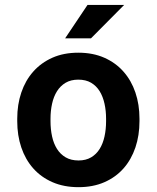

<svg xmlns="http://www.w3.org/2000/svg" viewBox="-20 -753 640 783"><path d="M50.3 -269Q50.3 -326.7 66.9 -375.7Q83.5 -424.8 115.5 -460.9Q147.5 -497.1 193.6 -517.6Q239.7 -538.1 299.3 -538.1Q358.9 -538.1 405.3 -517.6Q451.7 -497.1 483.6 -460.9Q515.6 -424.8 532.2 -375.7Q548.8 -326.7 548.8 -269V-258.8Q548.8 -200.7 532.2 -151.6Q515.6 -102.5 483.9 -66.4Q452.1 -30.3 405.8 -10Q359.4 10.3 300.3 10.3Q240.7 10.3 194.1 -10Q147.5 -30.3 115.5 -66.4Q83.5 -102.5 66.9 -151.6Q50.3 -200.7 50.3 -258.8ZM186 -258.8Q186 -225.6 192.4 -196.5Q198.7 -167.5 212.4 -145.8Q226.1 -124 247.8 -111.3Q269.5 -98.6 300.3 -98.6Q330.1 -98.6 351.6 -111.3Q373 -124 386.5 -145.8Q399.9 -167.5 406.2 -196.5Q412.6 -225.6 412.6 -258.8V-269Q412.6 -301.3 406.2 -330.1Q399.9 -358.9 386.5 -380.9Q373 -402.8 351.6 -415.5Q330.1 -428.2 299.3 -428.2Q269 -428.2 247.6 -415.5Q226.1 -402.8 212.4 -380.9Q198.7 -358.9 192.4 -330.1Q186 -301.3 186 -269ZM336.9 -732.9H486.3L351.1 -596.7H245.6Z"/></svg>

Font: TypoPRO Roboto Mono
Style: Bold
Weight: 700
Designer: Google
Version: Version 2.000986; 2015; ttfautohint (v1.3)